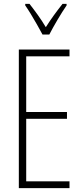

<svg xmlns="http://www.w3.org/2000/svg" viewBox="-20 -969 425 989"><path d="M338 0H77V-714H338V-679H115V-392H325V-357H115V-35H338ZM199 -791Q186 -815 170 -843.5Q154 -872 138 -898Q122 -924 110 -941V-949H132Q151 -925 174 -893Q197 -861 216 -829Q237 -862 256.5 -889Q276 -916 302 -949H323V-941Q301 -909 276.5 -867.5Q252 -826 234 -791Z"/></svg>

Font: Noto Sans Arabic UI XCn XLt
Style: Regular
Weight: 200
Width: 2
Designer: Monotype Design Team, Nadine Chahine and Nizar Qandah
Foundry: Monotype Imaging Inc.
Version: Version 2.010; ttfautohint (v1.8.4.7-5d5b)